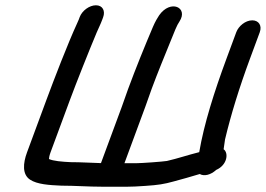

<svg xmlns="http://www.w3.org/2000/svg" viewBox="-20 -732 1007 727"><path d="M247.2 -118C215.3 -119.5 180.9 -122.4 165.4 -129.9C165.2 -133.1 167.2 -143.8 171.3 -155L244.2 -352C267.4 -414.9 318.6 -543.7 346 -608.7C354.4 -628.5 360.3 -639 367.7 -659L370.6 -667C379.2 -690 369.3 -712 343.3 -712C318.5 -712 290.8 -691.8 281.6 -667L278.7 -659C277.3 -655.4 275.6 -651.4 272.8 -645.5C236.6 -566.9 184.7 -432 155.3 -352.5L82.3 -155C67 -113.6 63.9 -71.8 93.4 -52C120.5 -33.7 167.3 -31 212.2 -29C263.3 -29 314.2 -25 367.2 -25H462.2C478.6 -25 501.1 -26 530.1 -28.1C579.4 -31.4 600.8 -34.7 638.1 -45.1C670.3 -54.1 701.6 -62.2 736.4 -73.1C753 -63.4 778.6 -70 798.5 -88.6C840.9 -106.9 846.4 -153.4 826.7 -166.8C828.2 -177.4 830 -191.5 832.1 -204.1C854.2 -297.3 886.3 -401.2 926.6 -510L963.6 -610C972.7 -634.8 960 -655 935.2 -655C909.2 -655 883.1 -633 874.6 -610L837.6 -510C791.3 -384.9 752.4 -262.2 734.4 -155.9C690.9 -145 653.1 -131.9 612 -122.5C595.9 -119.8 515.2 -114 495.2 -114H451.2L530.3 -328C538.8 -351 546.4 -372.3 554.6 -396.4C577.1 -457.1 603.4 -520.9 627.7 -580.6C640.3 -611.7 649.6 -636.6 659.5 -650.6C694.5 -704 625.5 -735.7 582.5 -673.9C578.2 -667.8 567.1 -649.4 559.1 -630.3C527 -554.8 494.6 -474.9 464.9 -394.6C457.3 -372.1 449.6 -350.6 441.3 -328L362.3 -114.4C325.7 -115.3 286.8 -118 247.2 -118Z"/></svg>

Font: Just Breathe
Style: BdObl7
Weight: 400
Foundry: Cannot Into Space Fonts
Version: Version 0.72